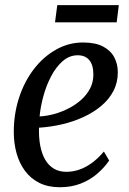

<svg xmlns="http://www.w3.org/2000/svg" viewBox="-20 -736 515 766"><path d="M415.5 -95.5Q396 -67 367.5 -42.5Q339 -18 301.8 -3.5Q264.5 11 219 11Q172 11 137.2 -6.2Q102.5 -23.5 79.8 -54.2Q57 -85 46 -124.8Q35 -164.5 35 -209.5Q35 -282 56.2 -346.8Q77.5 -411.5 115.5 -460.8Q153.5 -510 203.8 -538.2Q254 -566.5 311.5 -566.5Q360.5 -566.5 391 -550.5Q421.5 -534.5 435.8 -507.5Q450 -480.5 450 -447.5Q450 -406.5 432.5 -373Q415 -339.5 384 -313.5Q353 -287.5 312.8 -269Q272.5 -250.5 227.2 -240Q182 -229.5 135.5 -226.5Q134.5 -187.5 140.5 -155.2Q146.5 -123 160 -99.5Q173.5 -76 194.8 -63.2Q216 -50.5 245 -50.5Q270 -50.5 295 -58.8Q320 -67 345 -84.8Q370 -102.5 394.5 -131.5ZM290 -515.5Q257 -515.5 230.2 -492.2Q203.5 -469 184 -431.8Q164.5 -394.5 153 -352.2Q141.5 -310 138 -271.5Q166.5 -273 196.5 -281.2Q226.5 -289.5 254.2 -303.8Q282 -318 304.2 -338Q326.5 -358 339.5 -383.2Q352.5 -408.5 352.5 -438.5Q352.5 -477 336.2 -496.2Q320 -515.5 290 -515.5ZM208.5 -715.5H454L445.5 -647H199.5Z"/></svg>

Font: Merriweather 24pt SemiCondensed
Style: Italic
Weight: 400
Width: 4
Italic angle: -7.8°
Designer: Eben Sorkin
Foundry: Eben Sorkin
Version: Version 2.101